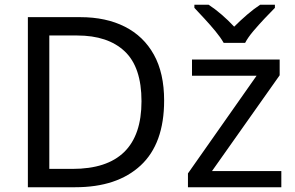

<svg xmlns="http://www.w3.org/2000/svg" viewBox="-20 -786 1240 806"><path d="M669 -364Q669 -183 570.5 -91.5Q472 0 296 0H97V-714H317Q425 -714 504 -674Q583 -634 626 -556.5Q669 -479 669 -364ZM574 -361Q574 -504 503.5 -570.5Q433 -637 304 -637H187V-77H284Q574 -77 574 -361ZM1161 0H769V-58L1057 -468H786V-536H1154V-470L870 -68H1161ZM919 -606Q906 -629 884 -655.5Q862 -682 838 -708Q814 -734 796 -753V-766H856Q882 -749 910 -725Q938 -701 963 -674Q990 -701 1018 -725Q1046 -749 1072 -766H1134V-753Q1115 -734 1090.5 -708Q1066 -682 1043.5 -655.5Q1021 -629 1009 -606Z"/></svg>

Font: Noto Sans Living
Style: Regular
Weight: 400
Designer: Monotype Design Team
Foundry: Monotype Imaging Inc.
Version: Version 2.013; ttfautohint (v1.8.4.7-5d5b)